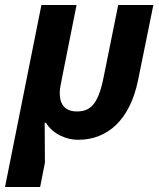

<svg xmlns="http://www.w3.org/2000/svg" viewBox="-46 -545 634 765"><path d="M-26 200H114L133 103L132 -56H137C165 -10 219 12 265 12C384 12 472 -69 504 -225L565 -525H425L366 -233C344 -125 311 -101 260 -101C216 -101 192 -126 192 -174C192 -190 195 -204 202 -239L259 -525H119Z"/></svg>

Font: Braiins Sans
Style: Bold Italic
Weight: 700
Italic angle: -11.31°
Designer: Mike Abbink, Paul van der Laan, Pieter van Rosmalen, Jiri Chlebus, Lubos Buracinsky
Foundry: Bold Monday, Sudetype
Version: Version 1.000;hotconv 1.0.109;makeotfexe 2.5.65596